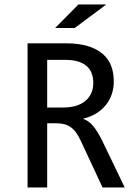

<svg xmlns="http://www.w3.org/2000/svg" viewBox="-39 -830 609 850"><path d="M513.2 0 412.1 -210C399.1 -235.7 386.3 -256.3 373.8 -271.7C361.2 -287.2 346 -298 328.1 -304.2C350.3 -309.4 369.9 -317.3 387 -327.9C404.1 -338.5 418.4 -351 429.9 -365.5C441.5 -380 450.2 -396.1 456.1 -413.8C461.9 -431.6 464.8 -450.4 464.8 -470.2C464.8 -495.3 460.9 -518.1 452.9 -538.8C444.9 -559.5 432.4 -577.1 415.3 -591.8C398.2 -606.4 376.3 -617.8 349.6 -626C322.9 -634.1 291 -638.2 253.9 -638.2H83V0H169.9V-284.2H210.9C223.6 -284.2 235.1 -282.9 245.4 -280.3C255.6 -277.7 265.1 -273.4 273.7 -267.3C282.3 -261.3 290.4 -253.2 297.9 -242.9C305.3 -232.7 312.7 -219.7 319.8 -204.1L415 0ZM374 -462.9C374 -445.3 370.8 -429.8 364.5 -416.3C358.2 -402.8 349.2 -391.4 337.6 -382.1C326.1 -372.8 312.1 -365.8 295.7 -361.1C279.2 -356.4 260.7 -354 240.2 -354H169.9V-564.9H252C290.7 -564.9 320.7 -556.5 342 -539.6C363.4 -522.6 374 -497.1 374 -462.9ZM431.2 -810.1H308.1L205.1 -706.1H292ZM-19 -638.2Z"/></svg>

Font: CodeNewRoman Nerd Font Mono
Style: Regular
Weight: 400
Monospace: yes
Designer: Sam Radian
Foundry: Code New Roman
Version: Version 2.00 November 29, 2014;Nerd Fonts 3.2.1